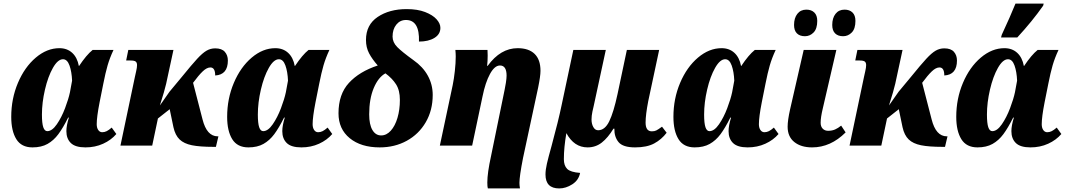

<svg xmlns="http://www.w3.org/2000/svg" viewBox="-20 -816 5978 1076"><path d="M43 -161Q43 -263 80.5 -351.5Q118 -440 180.5 -493Q243 -546 313 -546Q356 -546 384.5 -520Q413 -494 422 -446H423Q465 -509 499 -536H616Q595 -491 583 -449.5Q571 -408 559 -347L538 -242Q522 -160 522 -120Q522 -100 530.5 -87.5Q539 -75 553 -75Q566 -75 578 -81Q590 -87 606 -101L632 -65Q603 -31 558 -10.5Q513 10 459 10Q402 10 377 -14.5Q352 -39 352 -81Q352 -112 366 -157H362Q333 -99 307 -64Q281 -29 246.5 -9.5Q212 10 162 10Q100 10 71.5 -36Q43 -82 43 -161ZM372 -299 384 -364Q382 -414 369.5 -449Q357 -484 333 -484Q304 -484 276.5 -435.5Q249 -387 232 -314Q215 -241 215 -174Q215 -125 222.5 -103Q230 -81 245 -81Q272 -81 298.5 -119.5Q325 -158 344.5 -209.5Q364 -261 372 -299Z M1186 -393Q1186 -438 1159 -438Q1139 -438 1116 -416Q1093 -394 1062 -352L1115 -147Q1139 -52 1200 -52H1204L1190 7H1176Q1100 7 1055.5 -2Q1011 -11 986.5 -34.5Q962 -58 952 -103L931 -204L865 -152L833 0H655L736 -385Q738 -395 743 -416.5Q748 -438 748 -451Q748 -465 740.5 -471Q733 -477 711 -477H687L699 -536H952L911 -346Q903 -310 876 -225L930 -302L999 -385Q1055 -454 1085 -486.5Q1115 -519 1137.5 -532Q1160 -545 1186 -545Q1223 -545 1240 -525.5Q1257 -506 1257 -477Q1257 -397 1186 -393Z M1253 -161Q1253 -263 1290.5 -351.5Q1328 -440 1390.5 -493Q1453 -546 1523 -546Q1566 -546 1594.5 -520Q1623 -494 1632 -446H1633Q1675 -509 1709 -536H1826Q1805 -491 1793 -449.5Q1781 -408 1769 -347L1748 -242Q1732 -160 1732 -120Q1732 -100 1740.5 -87.5Q1749 -75 1763 -75Q1776 -75 1788 -81Q1800 -87 1816 -101L1842 -65Q1813 -31 1768 -10.5Q1723 10 1669 10Q1612 10 1587 -14.5Q1562 -39 1562 -81Q1562 -112 1576 -157H1572Q1543 -99 1517 -64Q1491 -29 1456.5 -9.5Q1422 10 1372 10Q1310 10 1281.5 -36Q1253 -82 1253 -161ZM1582 -299 1594 -364Q1592 -414 1579.5 -449Q1567 -484 1543 -484Q1514 -484 1486.5 -435.5Q1459 -387 1442 -314Q1425 -241 1425 -174Q1425 -125 1432.5 -103Q1440 -81 1455 -81Q1482 -81 1508.5 -119.5Q1535 -158 1554.5 -209.5Q1574 -261 1582 -299Z M1877 -181Q1877 -288 1935.5 -351.5Q1994 -415 2097 -449Q2066 -484 2048.5 -517Q2031 -550 2031 -592Q2031 -677 2096.5 -721Q2162 -765 2259 -765Q2320 -765 2362.5 -748.5Q2405 -732 2426.5 -708Q2448 -684 2448 -660Q2448 -624 2414.5 -603.5Q2381 -583 2328 -583Q2332 -704 2255 -704Q2222 -704 2201 -678Q2180 -652 2180 -611Q2180 -579 2206 -552.5Q2232 -526 2297 -479Q2350 -442 2377.5 -392Q2405 -342 2405 -284Q2405 -198 2366 -131Q2327 -64 2259.5 -27Q2192 10 2108 10Q2003 10 1940 -41.5Q1877 -93 1877 -181ZM2221 -256Q2221 -310 2199.5 -343.5Q2178 -377 2140 -405Q2100 -383 2074.5 -322.5Q2049 -262 2049 -175Q2049 -118 2067 -87.5Q2085 -57 2116 -57Q2146 -57 2170 -83.5Q2194 -110 2207.5 -155.5Q2221 -201 2221 -256Z M2711 207Q2711 153 2732 58L2808 -313Q2811 -326 2815 -351.5Q2819 -377 2819 -392Q2819 -449 2782 -449Q2752 -449 2726 -401.5Q2700 -354 2684 -275L2626 0H2445L2517 -339Q2524 -373 2529 -418Q2534 -463 2534 -499Q2534 -516 2532 -536H2712L2713 -505Q2713 -474 2710 -447H2713Q2785 -546 2881 -546Q2943 -546 2976 -514Q3009 -482 3009 -419Q3009 -390 2996 -326L2911 70Q2891 172 2891 209Q2891 222 2894 240H2714Q2711 231 2711 207Z M3037 162Q3037 136 3045 101Q3053 66 3071 2Q3110 -142 3127 -225L3193 -536H3375L3307 -221Q3305 -214 3300 -190.5Q3295 -167 3295 -146Q3295 -122 3305 -104Q3315 -86 3332 -86Q3370 -86 3394.5 -136.5Q3419 -187 3441 -290L3493 -536H3674L3613 -250Q3598 -173 3598 -129Q3598 -80 3633 -80Q3648 -80 3658 -85Q3668 -90 3690 -106L3716 -72Q3687 -34 3646 -12Q3605 10 3539 10Q3471 10 3446.5 -19.5Q3422 -49 3423 -95H3418Q3387 -44 3352.5 -17Q3318 10 3273 10Q3197 10 3154 -70Q3140 11 3140 76Q3140 112 3158.5 130.5Q3177 149 3231 153Q3223 194 3187 217Q3151 240 3114 240Q3037 240 3037 162Z M3754 -161Q3754 -263 3791.5 -351.5Q3829 -440 3891.5 -493Q3954 -546 4024 -546Q4067 -546 4095.5 -520Q4124 -494 4133 -446H4134Q4176 -509 4210 -536H4327Q4306 -491 4294 -449.5Q4282 -408 4270 -347L4249 -242Q4233 -160 4233 -120Q4233 -100 4241.5 -87.5Q4250 -75 4264 -75Q4277 -75 4289 -81Q4301 -87 4317 -101L4343 -65Q4314 -31 4269 -10.5Q4224 10 4170 10Q4113 10 4088 -14.5Q4063 -39 4063 -81Q4063 -112 4077 -157H4073Q4044 -99 4018 -64Q3992 -29 3957.5 -9.5Q3923 10 3873 10Q3811 10 3782.5 -36Q3754 -82 3754 -161ZM4083 -299 4095 -364Q4093 -414 4080.5 -449Q4068 -484 4044 -484Q4015 -484 3987.5 -435.5Q3960 -387 3943 -314Q3926 -241 3926 -174Q3926 -125 3933.5 -103Q3941 -81 3956 -81Q3983 -81 4009.5 -119.5Q4036 -158 4055.5 -209.5Q4075 -261 4083 -299Z M4394 -106Q4394 -142 4408 -204L4484 -536H4667L4591 -208Q4579 -158 4579 -128Q4579 -107 4590.5 -95Q4602 -83 4621 -83Q4643 -83 4660 -90.5Q4677 -98 4694 -112L4719 -74Q4635 10 4531 10Q4469 10 4431.5 -20Q4394 -50 4394 -106ZM4430 -676Q4430 -715 4448.5 -738.5Q4467 -762 4499 -762Q4527 -762 4543.5 -746Q4560 -730 4560 -699Q4560 -655 4539.5 -634Q4519 -613 4491 -613Q4462 -613 4446 -629Q4430 -645 4430 -676ZM4644 -676Q4644 -715 4662.5 -738.5Q4681 -762 4713 -762Q4741 -762 4757.5 -746Q4774 -730 4774 -699Q4774 -655 4753.5 -634Q4733 -613 4705 -613Q4676 -613 4660 -629Q4644 -645 4644 -676Z M5272 -393Q5272 -438 5245 -438Q5225 -438 5202 -416Q5179 -394 5148 -352L5201 -147Q5225 -52 5286 -52H5290L5276 7H5262Q5186 7 5141.5 -2Q5097 -11 5072.5 -34.5Q5048 -58 5038 -103L5017 -204L4951 -152L4919 0H4741L4822 -385Q4824 -395 4829 -416.5Q4834 -438 4834 -451Q4834 -465 4826.5 -471Q4819 -477 4797 -477H4773L4785 -536H5038L4997 -346Q4989 -310 4962 -225L5016 -302L5085 -385Q5141 -454 5171 -486.5Q5201 -519 5223.5 -532Q5246 -545 5272 -545Q5309 -545 5326 -525.5Q5343 -506 5343 -477Q5343 -397 5272 -393Z M5339 -161Q5339 -263 5376.5 -351.5Q5414 -440 5476.5 -493Q5539 -546 5609 -546Q5652 -546 5680.5 -520Q5709 -494 5718 -446H5719Q5761 -509 5795 -536H5912Q5891 -491 5879 -449.5Q5867 -408 5855 -347L5834 -242Q5818 -160 5818 -120Q5818 -100 5826.5 -87.5Q5835 -75 5849 -75Q5862 -75 5874 -81Q5886 -87 5902 -101L5928 -65Q5899 -31 5854 -10.5Q5809 10 5755 10Q5698 10 5673 -14.5Q5648 -39 5648 -81Q5648 -112 5662 -157H5658Q5629 -99 5603 -64Q5577 -29 5542.5 -9.5Q5508 10 5458 10Q5396 10 5367.5 -36Q5339 -82 5339 -161ZM5668 -299 5680 -364Q5678 -414 5665.5 -449Q5653 -484 5629 -484Q5600 -484 5572.5 -435.5Q5545 -387 5528 -314Q5511 -241 5511 -174Q5511 -125 5518.5 -103Q5526 -81 5541 -81Q5568 -81 5594.5 -119.5Q5621 -158 5640.5 -209.5Q5660 -261 5668 -299ZM5594 -621Q5642 -724 5671 -796H5829L5826 -784Q5765 -697 5681 -606H5590Z"/></svg>

Font: Noto Serif NarrowBlack
Style: Italic
Weight: 900
Width: 4
Italic angle: -12°
Designer: Monotype Design Team
Foundry: Monotype Imaging Inc.
Version: Version 1.001